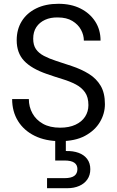

<svg xmlns="http://www.w3.org/2000/svg" viewBox="-20 -732 618 1012"><path d="M297 12Q220 12 163 -16Q106 -44 75 -94Q44 -144 44 -210H132Q132 -169 151 -134.5Q170 -100 206.5 -79.5Q243 -59 297 -59Q344 -59 377.5 -74.5Q411 -90 428.5 -117Q446 -144 446 -178Q446 -220 428 -245.5Q410 -271 379.5 -287Q349 -303 309.5 -315Q270 -327 227 -342Q146 -370 107 -411.5Q68 -453 68 -520Q68 -577 94.5 -620Q121 -663 170.5 -687.5Q220 -712 288 -712Q355 -712 404.5 -687Q454 -662 482 -618.5Q510 -575 510 -518H422Q422 -547 407 -575Q392 -603 361.5 -621.5Q331 -640 285 -640Q247 -641 217.5 -627.5Q188 -614 171.5 -589Q155 -564 155 -528Q155 -494 169.5 -473Q184 -452 211.5 -437.5Q239 -423 276 -411Q313 -399 358 -384Q409 -367 448.5 -342.5Q488 -318 510.5 -280Q533 -242 533 -183Q533 -133 506.5 -88.5Q480 -44 428 -16Q376 12 297 12ZM228 260V207H320Q355 207 371.5 195Q388 183 388 159Q388 137 371.5 125.5Q355 114 320 114H271V-6H327V64Q365 63 394 73.5Q423 84 439.5 106Q456 128 456 160Q456 191 440.5 213.5Q425 236 397.5 248Q370 260 335 260Z"/></svg>

Font: DM Sans 24pt
Style: Regular
Weight: 400
Designer: Colophon Foundry, Jonny Pinhorn
Foundry: Colophon Foundry
Version: Version 4.004;gftools[0.9.30]